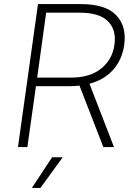

<svg xmlns="http://www.w3.org/2000/svg" viewBox="-20 -720 660 940"><path d="M369 -301Q346 -298 320 -298H156L114 0H68L166 -700H376Q497 -700 549 -645.5Q601 -591 588 -499Q578 -429 535 -379.5Q492 -330 418 -310L538 0H486ZM206 -658 162 -340H326Q421 -340 475.5 -384.5Q530 -429 540 -499Q551 -573 509 -615.5Q467 -658 370 -658ZM235 50H287L178 200H136Z"/></svg>

Font: Retni Sans Light
Style: Italic
Weight: 300
Italic angle: -8°
Designer: Vitaly Kuzmin
Foundry: ParaType Ltd.
Version: Version 1.00;June 10, 2019;FontCreator 11.5.0.2425 64-bit; t